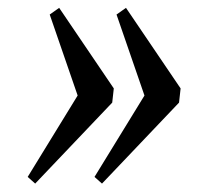

<svg xmlns="http://www.w3.org/2000/svg" viewBox="-20 -459 518 477"><path d="M233.4 -2.9 214.8 -19.5 338.9 -221.7 269.5 -422.9 293 -439.5 428.7 -239.3 424.8 -204.1ZM67.4 -2.9 48.8 -19.5 172.9 -221.7 103.5 -422.9 127 -439.5 262.7 -239.3 258.8 -204.1Z"/></svg>

Font: Kelvinch
Style: Italic
Weight: 400
Italic angle: -10°
Designer: Paul James Miller
Foundry: High-Logic / Made with FontCreator
Version: Version 3.40;July 22, 2017;FontCreator 11.0.0.2388 64-bit